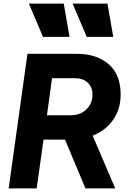

<svg xmlns="http://www.w3.org/2000/svg" viewBox="-20 -1043 718 1063"><path d="M28 0 132 -745H407Q514 -745 581 -688Q648 -631 648 -520Q648 -440 607 -380.5Q566 -321 493 -292L618 0H453L340 -270H221L183 0ZM240 -405H373Q425 -405 458.5 -437.5Q492 -470 492 -520Q492 -561 465.5 -585.5Q439 -610 394 -610H268ZM218 -839 140 -1023H333L365 -839ZM460 -839 382 -1023H575L607 -839Z"/></svg>

Font: Plus Jakarta Sans ExtraBold
Style: Italic
Weight: 800
Italic angle: -8°
Designer: Gumpita Rahayu
Foundry: Tokotype
Version: Version 2.071; ttfautohint (v1.8.4.7-5d5b);gftools[0.9.29]